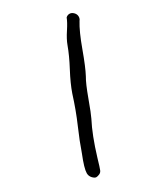

<svg xmlns="http://www.w3.org/2000/svg" viewBox="-134 -629 531 617"><g transform="rotate(-30 131.0 -321.0)"><path d="M226.6 -570.3Q218.8 -570.3 212.9 -564.5Q208 -550.8 192.9 -527.8Q177.7 -504.9 170.9 -486.3Q159.2 -454.1 138.2 -414.6Q117.2 -375 106.4 -343.8Q89.8 -291 69.8 -245.1Q49.8 -199.2 37.1 -162.1Q18.6 -116.2 18.6 -98.6Q18.6 -87.9 25.9 -80.1Q33.2 -72.3 39.1 -72.3Q43.9 -72.3 50.8 -75.2Q57.6 -78.1 60.5 -85Q63.5 -91.8 73.2 -125Q94.7 -196.3 119.1 -243.2Q126 -256.8 143.1 -303.7Q160.2 -350.6 171.9 -370.1Q185.5 -395.5 205.6 -450.7Q225.6 -505.9 243.2 -534.2Q248 -540 248 -547.9Q248 -556.6 241.2 -563.5Q234.4 -570.3 226.6 -570.3Z"/></g></svg>

Font: 辰宇落雁體 Thin
Style: Regular
Weight: 100
Designer: Written by Liu, Wei-Chen; Created by Wang, Li-Yu.
Foundry: New Value
Version: Version 1.000